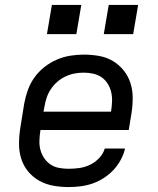

<svg xmlns="http://www.w3.org/2000/svg" viewBox="-20 -749 640 777"><path d="M257 8Q226 8 195.5 2.5Q165 -3 139 -17.5Q113 -32 94 -55Q75 -78 66 -106.5Q57 -135 57 -166.5Q57 -198 62 -230L78 -330Q83 -357 92.5 -384Q102 -411 119 -435Q136 -459 159.5 -477.5Q183 -496 209.5 -507.5Q236 -519 264 -523.5Q292 -528 319 -528Q351 -528 381.5 -522.5Q412 -517 437 -502Q462 -487 480.5 -464Q499 -441 508 -412.5Q517 -384 517 -353Q517 -322 512 -290L501 -223H144L143 -218Q140 -198 139.5 -178.5Q139 -159 144 -141Q149 -123 159.5 -108Q170 -93 185 -83Q200 -73 219 -69.5Q238 -66 257 -66Q279 -66 301 -69Q323 -72 344 -82Q365 -92 381.5 -109.5Q398 -127 404 -148H486Q481 -125 468.5 -102Q456 -79 438.5 -60.5Q421 -42 399 -28Q377 -14 353.5 -6Q330 2 305.5 5Q281 8 257 8ZM156 -297H429L430 -302Q433 -322 433.5 -341Q434 -360 429.5 -378Q425 -396 415 -411.5Q405 -427 390 -437Q375 -447 356.5 -451Q338 -455 318 -455Q300 -455 281.5 -451.5Q263 -448 245 -439.5Q227 -431 212 -418Q197 -405 186 -388.5Q175 -372 169 -354Q163 -336 160 -318ZM400 -611 420 -729H539L519 -611ZM170 -611 190 -729H309L289 -611Z"/></svg>

Font: Iosevka SS04 Extended Oblique
Style: Regular
Weight: 400
Width: 7
Italic angle: -9°
Monospace: yes
Designer: Belleve Invis
Foundry: Belleve Invis
Version: Version 19.0.0; ttfautohint (v1.8.4)